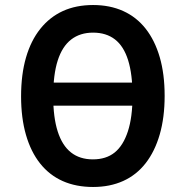

<svg xmlns="http://www.w3.org/2000/svg" viewBox="-20 -735 741 765"><path d="M144 -314V-406H565V-314ZM351 10Q283 10 230 -13.5Q177 -37 140 -83.5Q103 -130 83.5 -197.5Q64 -265 64 -351Q64 -438 83.5 -505.5Q103 -573 140.5 -620Q178 -667 230.5 -691Q283 -715 351 -715Q418 -715 471 -691Q524 -667 560.5 -620.5Q597 -574 616.5 -507Q636 -440 636 -353Q636 -267 616.5 -199.5Q597 -132 560.5 -85Q524 -38 471 -14Q418 10 351 10ZM350 -100Q403 -100 437 -127.5Q471 -155 489.5 -211.5Q508 -268 508 -353Q508 -439 490.5 -495Q473 -551 438 -578Q403 -605 351 -605Q299 -605 263.5 -577.5Q228 -550 210 -494Q192 -438 192 -351Q192 -267 210 -211Q228 -155 263 -127.5Q298 -100 350 -100Z"/></svg>

Font: Nunito Sans 7pt Condensed
Style: Bold
Weight: 700
Width: 3
Designer: Vernon Adams
Foundry: Vernon Adams
Version: Version 3.101;gftools[0.9.27]